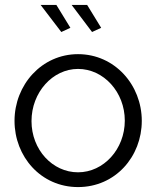

<svg xmlns="http://www.w3.org/2000/svg" viewBox="-20 -750 635 780"><path d="M354 -620 391 -637 334 -730H271ZM229 -620 266 -637 209 -730H145ZM297 10C449 10 556 -114 556 -259C556 -405 446 -530 297 -530C149 -530 39 -405 39 -259C39 -114 146 10 297 10ZM108 -258C108 -375 194 -470 297 -470C401 -470 487 -376 487 -260C487 -144 401 -50 297 -50C193 -50 108 -142 108 -258Z"/></svg>

Font: Raleway Reg
Style: Regular
Weight: 400
Designer: Matt McInerney, Pablo Impallari, Rodrigo Fuenzalida
Foundry: Matt McInerney, Pablo Impallari, Rodrigo Fuenzalida
Version: Version 3.00 July 28, 2015